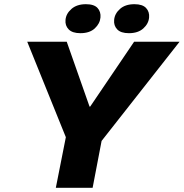

<svg xmlns="http://www.w3.org/2000/svg" viewBox="-20 -900 880 920"><path d="M247.5 0 295.5 -242.6 110.5 -700H299.8L409.1 -389.2H412.1L622.6 -700H840.4L466.8 -224.7L423.8 0ZM365.1 -741Q326.8 -741 309 -759.3Q291.3 -777.5 293.9 -804.5Q296.4 -834.5 322.4 -857.2Q348.3 -879.9 391.6 -879.9Q431 -879.9 447.5 -861.6Q463.9 -843.3 461.4 -816.3Q458.9 -786.9 434.1 -763.9Q409.4 -741 365.1 -741ZM597.7 -741Q558.8 -741 541.6 -759.3Q524.3 -777.5 526.9 -804.5Q529.4 -834.5 554.9 -857.2Q580.3 -879.9 624.1 -879.9Q663 -879.9 680 -861.6Q696.9 -843.3 694.4 -816.3Q691.9 -786.4 666.7 -763.7Q641.5 -741 597.7 -741Z"/></svg>

Font: REM Medium
Style: Italic
Weight: 500
Italic angle: -11°
Designer: Octavio Pardo
Foundry: Ashler Design
Version: Version 1.005;gftools[0.9.28]